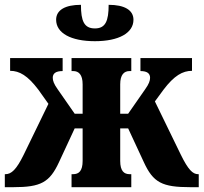

<svg xmlns="http://www.w3.org/2000/svg" viewBox="-20 -777 845 797"><path d="M374 -606C473 -606 534 -640 534 -695C534 -735 497 -757 431 -757C431 -690 418 -659 374 -659C329 -659 316 -690 316 -757C250 -757 213 -735 213 -695C213 -640 274 -606 374 -606ZM0 0H35C150 0 186 -20 225 -104L290 -244H323V-109C323 -67 307 -54 284 -54H277V0H525V-54H518C495 -54 479 -67 479 -109V-244H512L577 -104C616 -19 653 0 770 0H805V-54H802C780 -54 761 -73 731 -134L623 -356L659 -405C703 -463 738 -483 777 -483V-536H563V-482C591 -482 603 -472 603 -454C603 -442 598 -428 583 -407L512 -305H479V-427C479 -467 495 -482 518 -482H525V-536H277V-482H284C307 -482 323 -467 323 -427V-305H290L219 -407C204 -428 199 -442 199 -454C199 -472 211 -482 240 -482V-536H22V-483C61 -483 95 -463 139 -405L181 -346L78 -134C48 -73 27 -54 3 -54H0Z"/></svg>

Font: Noto Serif Condensed ExtraBold
Style: Regular
Weight: 800
Width: 3
Designer: Monotype Design Team
Foundry: Monotype Imaging Inc.
Version: Version 2.013